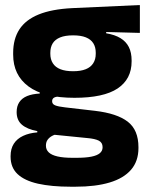

<svg xmlns="http://www.w3.org/2000/svg" viewBox="-20 -532 571 744"><path d="M268.5 -153Q150 -153 90.5 -197Q31 -241 31 -320.5V-327Q31 -381 55.2 -418.2Q79.5 -455.5 130 -476Q180.5 -496.5 259.5 -500.5L522 -512.5V-404.5L391.5 -408V-403Q425 -397.5 446.8 -384.2Q468.5 -371 479.2 -349.8Q490 -328.5 490 -297.5V-294Q490 -225.5 435.8 -189.2Q381.5 -153 268.5 -153ZM261 79.5H276Q312 79.5 334.2 75Q356.5 70.5 367 61.5Q377.5 52.5 377.5 39V38Q377.5 20.5 362.8 13Q348 5.5 318.5 3L173.5 -11.5L207 -13.5Q192 -11 181.2 -5Q170.5 1 164.2 10Q158 19 158 32V33Q158 48 169 58.5Q180 69 202.8 74.2Q225.5 79.5 261 79.5ZM253.5 191.5Q179.5 191.5 127.2 179.8Q75 168 48 142.5Q21 117 21 75V73Q21 44.5 33.5 25Q46 5.5 69.5 -5.5Q93 -16.5 124.5 -19V-24Q86 -31 65.2 -48.5Q44.5 -66 44.5 -97.5V-98Q44.5 -120.5 54.8 -136Q65 -151.5 85 -159.8Q105 -168 134 -169.5V-186L247 -157.5L214 -158Q196.5 -158 189.2 -153.5Q182 -149 182 -140V-139.5Q182 -128.5 193.8 -123.8Q205.5 -119 232 -116L348.5 -102.5Q433.5 -92.5 475 -60.5Q516.5 -28.5 516.5 38.5V41.5Q516.5 92.5 487.8 125.8Q459 159 404.8 175.2Q350.5 191.5 272.5 191.5ZM263.5 -256Q293 -256 312.2 -263.8Q331.5 -271.5 341.2 -286.8Q351 -302 351 -323.5V-328Q351 -349.5 341.5 -364.5Q332 -379.5 312.8 -387.2Q293.5 -395 263.5 -395H263Q232.5 -395 213 -387Q193.5 -379 184.2 -364Q175 -349 175 -327.5V-323.5Q175 -302 184.8 -286.8Q194.5 -271.5 214 -263.8Q233.5 -256 263.5 -256Z"/></svg>

Font: Anek Gujarati Medium
Style: Bold
Weight: 700
Version: Version 1.003